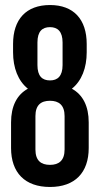

<svg xmlns="http://www.w3.org/2000/svg" viewBox="-20 -733 398 764"><path d="M179 -713C84 -713 32 -656 32 -558V-525C32 -463 52 -411 91 -380C47 -356 24 -310 24 -246V-144C24 -46 79 11 179 11C278 11 333 -46 333 -144V-246C333 -310 310 -356 266 -380C305 -411 325 -463 325 -525V-558C325 -656 273 -713 179 -713ZM229 -474C229 -430 209 -413 179 -413C148 -413 129 -430 129 -474V-564C129 -608 148 -625 179 -625C209 -625 229 -608 229 -564ZM237 -138C237 -94 214 -77 179 -77C143 -77 121 -94 121 -138V-271C121 -315 143 -332 179 -332C214 -332 237 -315 237 -271Z"/></svg>

Font: Modon Arabic
Style: Bold
Weight: 700
Designer: Ahmedzaza
Foundry: Ahmedzaza
Version: Version 2.010